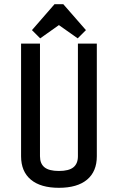

<svg xmlns="http://www.w3.org/2000/svg" viewBox="-20 -877 560 912"><path d="M259.8 15.1Q172.9 15.1 126.5 -23.7Q80.1 -62.5 80.1 -134.8V-669.9H169.9V-134.8Q169.9 -99.6 191.4 -82.3Q212.9 -64.9 259.8 -64.9Q307.1 -64.9 328.6 -82.3Q350.1 -99.6 350.1 -134.8V-669.9H439.9V-134.8Q439.9 -62.5 393.6 -23.7Q347.2 15.1 259.8 15.1ZM388.2 -733.9 349.1 -694.8 259.8 -757.8 170.9 -694.8 131.8 -733.9 238.8 -856.9H280.8Z"/></svg>

Font: Unica One
Style: Bold
Weight: 400
Designer: Eduardo Rodriguez Tunni
Foundry: Eduardo Rodriguez Tunni
Version: Version 1.001